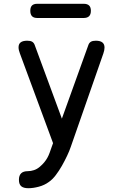

<svg xmlns="http://www.w3.org/2000/svg" viewBox="-20 -765 640 1014"><path d="M447 -528Q451 -539 460 -544.5Q469 -550 486 -550Q509 -550 520.5 -541Q532 -532 532 -514Q532 -507 530.5 -499.5Q529 -492 526 -483L354 10Q347 31 334.5 57.5Q322 84 307 110.5Q292 137 274.5 160Q257 183 238 196Q215 213 185 221Q155 229 130 229Q104 229 92 218.5Q80 208 80 185V184Q80 162 91.5 150.5Q103 139 127 139Q143 139 159.5 133.5Q176 128 190 116Q204 104 213.5 92.5Q223 81 230 68.5Q237 56 242 42Q247 28 253 11ZM85 -483Q82 -491 80 -499Q78 -507 78 -515Q78 -533 89.5 -541.5Q101 -550 124 -550Q141 -550 150 -544.5Q159 -539 163 -528L335 -62L272 23ZM177 -670Q158 -670 149 -679.5Q140 -689 140 -708Q140 -727 149 -736Q158 -745 177 -745H422Q441 -745 450.5 -736Q460 -727 460 -708Q460 -689 450.5 -679.5Q441 -670 422 -670Z"/></svg>

Font: Maple Mono
Style: Regular
Weight: 400
Monospace: yes
Designer: subframe7536
Version: Version 7.300